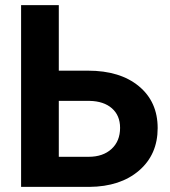

<svg xmlns="http://www.w3.org/2000/svg" viewBox="-20 -731 665 751"><path d="M210 -454.6H324.2Q449.7 -454.6 523.2 -393.8Q596.7 -333 596.7 -230Q596.7 -126.5 523.7 -63.7Q450.7 -1 329.6 0H62.5V-710.9H210ZM210 -336.4V-117.7H326.7Q382.8 -117.7 416.3 -148.4Q449.7 -179.2 449.7 -231Q449.7 -279.3 417.7 -307.4Q385.7 -335.4 330.1 -336.4Z"/></svg>

Font: Roboto-o
Style: o-Bold
Weight: 700
Designer: Google
Version: Version 2.134; 2016; ttfautohint (v1.6)